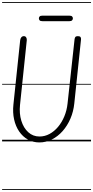

<svg xmlns="http://www.w3.org/2000/svg" viewBox="-25 -1349 888 1832"><path d="M350.5 10Q289.5 10 240.5 -17.8Q191.5 -45.5 157.8 -94.8Q124 -144 109.5 -209.8Q95 -275.5 103 -351.5L167.5 -965Q169.5 -982 178.5 -993Q187.5 -1004 203 -1004Q217.5 -1004 224.8 -992.2Q232 -980.5 230.5 -964.5L166 -348Q157.5 -265.5 178.5 -197Q199.5 -128.5 244.5 -87.5Q289.5 -46.5 352 -46.5Q402.5 -46.5 447.8 -71Q493 -95.5 529 -138.5Q565 -181.5 588.8 -238.5Q612.5 -295.5 619.5 -360.5L686.5 -974.5Q688 -987.5 694 -995.8Q700 -1004 718 -1004Q736 -1004 742.8 -995.8Q749.5 -987.5 748 -972L684 -362.5Q676 -284.5 646.8 -216.8Q617.5 -149 572.5 -98.2Q527.5 -47.5 470.8 -18.8Q414 10 350.5 10ZM350.5 10Q289.5 10 240.5 -17.8Q191.5 -45.5 157.8 -94.8Q124 -144 109.5 -209.8Q95 -275.5 103 -351.5L167.5 -965Q169.5 -982 178.5 -993Q187.5 -1004 203 -1004Q217.5 -1004 224.8 -992.2Q232 -980.5 230.5 -964.5L166 -348Q157.5 -265.5 178.5 -197Q199.5 -128.5 244.5 -87.5Q289.5 -46.5 352 -46.5Q402.5 -46.5 447.8 -71Q493 -95.5 529 -138.5Q565 -181.5 588.8 -238.5Q612.5 -295.5 619.5 -360.5L686.5 -974.5Q688 -987.5 694 -995.8Q700 -1004 718 -1004Q736 -1004 742.8 -995.8Q749.5 -987.5 748 -972L684 -362.5Q676 -284.5 646.8 -216.8Q617.5 -149 572.5 -98.2Q527.5 -47.5 470.8 -18.8Q414 10 350.5 10ZM379 -1147Q360.5 -1147 353.2 -1154.8Q346 -1162.5 346 -1173.5Q346 -1184.5 353.2 -1192Q360.5 -1199.5 379 -1199.5H637.5Q655.5 -1199.5 663 -1192Q670.5 -1184.5 670.5 -1173.5Q670.5 -1163 662.8 -1155Q655 -1147 637.5 -1147ZM-5 455H843.5V463H-5ZM-5 -16H843.5V0H-5ZM-5 -549H843.5V-541H-5ZM-5 -1329H843.5V-1321H-5Z"/></svg>

Font: Edu SA Dotted Guide
Style: Regular
Weight: 400
Designer: Tina and Corey Anderson, Eben Sorkin, Mirko Velimirovic
Foundry: Google for Education
Version: Version 2.000